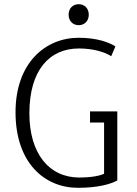

<svg xmlns="http://www.w3.org/2000/svg" viewBox="-20 -883 651 915"><path d="M351 12C446 12 506 -5 539 -23V-352H409V-299H476V-55C460 -47 421 -37 358 -37C214 -37 120 -151 120 -343C120 -549 216 -652 356 -652C424 -652 480 -635 510 -615L530 -662C500 -681 442 -703 355 -703C197 -703 54 -584 54 -348C54 -105 194 12 351 12ZM307 -813C307 -782 328 -763 355 -763C382 -763 403 -782 403 -813C403 -844 382 -863 355 -863C328 -863 307 -844 307 -813Z"/></svg>

Font: Repo Light
Style: Regular
Weight: 300
Designer: Stefan Peev
Foundry: Context Ltd
Version: Version 001.502